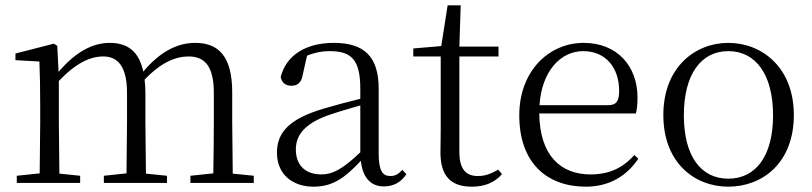

<svg xmlns="http://www.w3.org/2000/svg" viewBox="-20 -687 3051 721"><path d="M779 0H933V-27L854 -35L852 -227V-340C852 -474 802 -526 713 -526C645 -526 580 -492 518 -418C502 -495 458 -526 392 -526C325 -526 261 -489 200 -417L195 -515L182 -523L38 -486V-461L128 -456C130 -406 131 -354 131 -286V-227L129 -36L43 -27V0H281V-27L203 -35L201 -227V-383C267 -452 320 -475 368 -475C422 -475 457 -438 457 -338V-227L455 -36L370 -27V0H607V-27L528 -35L526 -227V-338C526 -356 525 -373 523 -388C587 -455 642 -475 688 -475C747 -475 783 -441 783 -338V-227C783 -172 782 -91 781 -36L695 -27V0Z M1422 13C1457 13 1486 -2 1506 -33L1491 -49C1475 -32 1463 -26 1446 -26C1417 -26 1402 -45 1402 -111V-354C1402 -476 1346 -526 1234 -526C1127 -526 1055 -479 1034 -398C1038 -377 1052 -365 1074 -365C1097 -365 1112 -376 1117 -407L1133 -478C1162 -490 1190 -495 1217 -495C1297 -495 1333 -466 1333 -354V-316C1288 -305 1239 -292 1195 -279C1067 -241 1020 -190 1020 -114C1020 -31 1080 14 1157 14C1229 14 1274 -18 1335 -83C1342 -23 1369 13 1422 13ZM1333 -115C1267 -52 1229 -32 1187 -32C1129 -32 1091 -64 1091 -126C1091 -179 1123 -221 1209 -253C1246 -266 1290 -279 1333 -291Z M1752 14C1801 14 1838 -2 1865 -33L1851 -50C1824 -35 1804 -26 1774 -26C1729 -26 1705 -53 1705 -116V-475H1852V-512H1705L1710 -667H1661L1637 -514L1532 -505V-475H1635V-201C1635 -165 1634 -146 1634 -115C1634 -28 1671 14 1752 14Z M2180 14C2268 14 2333 -26 2377 -91L2362 -105C2320 -57 2268 -32 2198 -32C2086 -32 2007 -102 2005 -261H2368C2372 -277 2374 -297 2374 -321C2374 -438 2298 -526 2172 -526C2041 -526 1930 -420 1930 -254C1930 -74 2035 14 2180 14ZM2006 -292C2014 -418 2084 -495 2170 -495C2256 -495 2305 -431 2305 -346C2305 -309 2296 -292 2263 -292Z M2715 14C2842 14 2961 -74 2961 -255C2961 -435 2840 -526 2715 -526C2591 -526 2471 -435 2471 -255C2471 -75 2589 14 2715 14ZM2715 -16C2612 -16 2548 -101 2548 -254C2548 -407 2612 -495 2715 -495C2818 -495 2883 -407 2883 -254C2883 -101 2818 -16 2715 -16Z"/></svg>

Font: Noto Serif HK Light
Style: Regular
Weight: 300
Designer: Ryoko NISHIZUKA 西塚涼子 (kana & ideographs); Frank Grießhammer (Latin, Greek & Cyrillic); Wenlong ZHANG 张文龙 (bopomofo); San
Foundry: Adobe
Version: Version 2.001;hotconv 1.1.0;makeotfexe 2.6.0